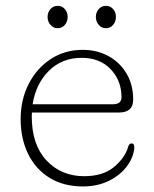

<svg xmlns="http://www.w3.org/2000/svg" viewBox="-20 -644 539 674"><path d="M447.5 -294Q447.5 -249 397.5 -249H92Q91.5 -242 91.5 -235Q91.5 -136 143.2 -80.8Q195 -25.5 275.5 -25.5Q341 -25.5 379.8 -57.5Q418.5 -89.5 429.5 -127.5Q433 -140.5 441.5 -140.5Q447.5 -140.5 449.5 -136.2Q451.5 -132 451.5 -126.5Q449 -91.5 425.5 -60.2Q402 -29 362.2 -9.2Q322.5 10.5 271 10.5Q203 10.5 154 -19.8Q105 -50 78.8 -103.5Q52.5 -157 52.5 -226Q52.5 -294.5 80.8 -349.5Q109 -404.5 158.2 -436.8Q207.5 -469 270.5 -469Q320.5 -469 360.5 -447.2Q400.5 -425.5 424 -386.2Q447.5 -347 447.5 -294ZM266.5 -441Q198 -441 152 -395.8Q106 -350.5 94.5 -278H376.5Q406.5 -278 406.5 -303Q406.5 -361 368.5 -401Q330.5 -441 266.5 -441ZM182.5 -545Q167 -545 157 -556.8Q147 -568.5 147 -584.5Q147 -600.5 157 -612Q167 -623.5 182.5 -623.5Q198 -623.5 207.8 -612Q217.5 -600.5 217.5 -584.5Q217.5 -568.5 207.8 -556.8Q198 -545 182.5 -545ZM352 -545Q336.5 -545 326.5 -556.8Q316.5 -568.5 316.5 -584.5Q316.5 -600.5 326.5 -612Q336.5 -623.5 352 -623.5Q367.5 -623.5 377.2 -612Q387 -600.5 387 -584.5Q387 -568.5 377.2 -556.8Q367.5 -545 352 -545Z"/></svg>

Font: Fraunces 9pt S100 Thin
Style: Regular
Weight: 100
Version: Version 1.000; ttfautohint (v1.8.3)